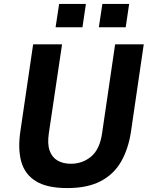

<svg xmlns="http://www.w3.org/2000/svg" viewBox="-20 -949 753 979"><path d="M323 10Q219.5 10 162.8 -25.2Q106 -60.5 88.2 -125.5Q70.5 -190.5 84 -280.5L149 -723H296.5L229 -269.5Q221 -215.5 233 -181.2Q245 -147 273.2 -130.5Q301.5 -114 341.5 -114Q401 -114 445 -151Q489 -188 500.5 -269.5L567 -723H713L647.5 -275.5Q634 -188 596.8 -123.8Q559.5 -59.5 492.5 -24.8Q425.5 10 323 10ZM484 -810 502 -929H638.5L621 -810ZM263.5 -810 281.5 -929H418L400.5 -810Z"/></svg>

Font: Public Sans Thin
Style: Bold Italic
Weight: 700
Italic angle: -8°
Version: Version 2.001